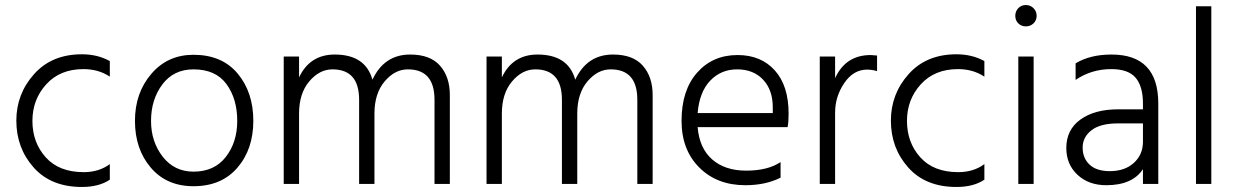

<svg xmlns="http://www.w3.org/2000/svg" viewBox="-20 -732 4920 764"><path d="M417 -17Q374 12 306 12Q183 12 114 -65.5Q45 -143 45 -252Q45 -358 115.5 -437Q186 -516 306 -516Q368 -516 417 -489V-427Q372 -457 312 -457Q219 -457 164 -396.5Q109 -336 109 -251Q109 -165 162 -106Q215 -47 313 -47Q374 -47 417 -79Z M988 -251Q988 -138 924.5 -64.5Q861 9 750 9Q643 9 580 -65Q517 -139 517 -251Q517 -362 582 -438Q647 -514 750 -514Q863 -514 925.5 -439.5Q988 -365 988 -251ZM581 -251Q581 -168 627.5 -108.5Q674 -49 750 -49Q833 -49 878.5 -107.5Q924 -166 924 -251Q924 -339 881 -397.5Q838 -456 750 -456Q671 -456 626 -396Q581 -336 581 -251Z M1770 0H1709V-335Q1709 -456 1603 -456Q1551 -456 1510.5 -408Q1470 -360 1470 -280V0H1409V-335Q1409 -456 1303 -456Q1251 -456 1210.5 -408Q1170 -360 1170 -280V0H1109V-507H1170V-424Q1213 -515 1312 -515Q1434 -515 1462 -415Q1509 -515 1612 -515Q1692 -515 1731 -470.5Q1770 -426 1770 -354Z M2577 0H2516V-335Q2516 -456 2410 -456Q2358 -456 2317.5 -408Q2277 -360 2277 -280V0H2216V-335Q2216 -456 2110 -456Q2058 -456 2017.5 -408Q1977 -360 1977 -280V0H1916V-507H1977V-424Q2020 -515 2119 -515Q2241 -515 2269 -415Q2316 -515 2419 -515Q2499 -515 2538 -470.5Q2577 -426 2577 -354Z M3086 -25Q3026 5 2946 5Q2833 5 2762.5 -65.5Q2692 -136 2692 -251Q2692 -373 2754 -443Q2816 -513 2915 -513Q3008 -513 3063 -452Q3118 -391 3118 -280Q3118 -246 3114 -226H2756Q2763 -142 2814 -97.5Q2865 -53 2949 -53Q3035 -53 3086 -87ZM2913 -456Q2849 -456 2806 -411Q2763 -366 2756 -282H3055V-305Q3055 -374 3016.5 -415Q2978 -456 2913 -456Z M3303 0H3242V-507H3303V-421Q3345 -513 3445 -513Q3452 -513 3470 -511V-449Q3450 -455 3430 -455Q3376 -455 3339.5 -401.5Q3303 -348 3303 -283Z M3897 -17Q3854 12 3786 12Q3663 12 3594 -65.5Q3525 -143 3525 -252Q3525 -358 3595.5 -437Q3666 -516 3786 -516Q3848 -516 3897 -489V-427Q3852 -457 3792 -457Q3699 -457 3644 -396.5Q3589 -336 3589 -251Q3589 -165 3642 -106Q3695 -47 3793 -47Q3854 -47 3897 -79Z M4093 0H4032V-507H4093ZM4092.5 -699.5Q4105 -687 4105 -669Q4105 -651 4092.5 -639Q4080 -627 4062 -627Q4044 -627 4032 -639Q4020 -651 4020 -669Q4020 -687 4032 -699.5Q4044 -712 4062 -712Q4080 -712 4092.5 -699.5Z M4396 -51Q4456 -51 4492 -84Q4528 -117 4528 -168V-241H4429Q4358 -241 4323 -213.5Q4288 -186 4288 -145Q4288 -103 4315.5 -77Q4343 -51 4396 -51ZM4528 -59Q4486 5 4382 5Q4312 5 4267.5 -36.5Q4223 -78 4223 -143Q4223 -216 4279.5 -256.5Q4336 -297 4429 -297H4528V-320Q4528 -388 4499 -422.5Q4470 -457 4402 -457Q4323 -457 4260 -414V-480Q4318 -515 4403 -515Q4589 -515 4589 -320V0H4528Z M4800 0H4739V-707H4800Z"/></svg>

Font: Hind Guntur Light
Style: Regular
Weight: 300
Designer: Manushi Parikh, Hitesh Malaviya
Foundry: Indian Type Foundry
Version: Version 1.002;PS 1.0;hotconv 1.0.86;makeotf.lib2.5.63406; tt